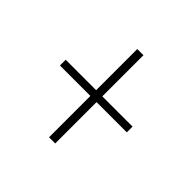

<svg xmlns="http://www.w3.org/2000/svg" viewBox="-118 -688 660 660"><g transform="rotate(45 212.5 -357.5)"><path d="M198 -143V-344H50V-372H198V-572H228V-372H375V-344H228V-143Z"/></g></svg>

Font: Noto Serif Ethiopic ExtraCondensed Thin
Style: Regular
Weight: 100
Width: 2
Designer: Monotype Design Team
Foundry: Monotype Imaging Inc.
Version: Version 2.102; ttfautohint (v1.8.4.7-5d5b)